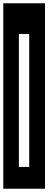

<svg xmlns="http://www.w3.org/2000/svg" viewBox="-32 -937 294 1170"><path d="M83 -730V80H146V-730ZM-12 -917H242V213H-12Z"/></svg>

Font: Zilla Slab Regular Highlight
Style: Regular
Weight: 410
Designer: Typotheque Type Foundry
Foundry: Typotheque type foundry
Version: Version 1.0; 2017